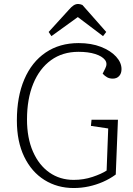

<svg xmlns="http://www.w3.org/2000/svg" viewBox="-20 -933 670 967"><path d="M574 -330 563 -54Q533 -32 498.5 -17Q464 -2 427 6Q390 14 351 14Q269 14 204 -26.5Q139 -67 102 -143.5Q65 -220 65 -326Q65 -446 102.5 -533.5Q140 -621 210 -668.5Q280 -716 376 -716Q440 -716 488.5 -697Q537 -678 564.5 -648Q592 -618 592 -585Q592 -563 580 -550Q568 -537 548 -537Q532 -537 520 -543.5Q508 -550 497 -562L510 -588Q523 -613 508.5 -631.5Q494 -650 459.5 -661Q425 -672 375 -672Q295 -672 237 -630Q179 -588 147.5 -511.5Q116 -435 116 -331Q116 -238 146 -169.5Q176 -101 229 -64Q282 -27 351 -27Q401 -27 446 -42Q491 -57 517 -74L525 -286L438 -299L441 -330ZM515 -772 499 -751 372 -847 239 -751 225 -772 327 -884Q339 -898 350 -905.5Q361 -913 374 -913Q379 -913 384.5 -911.5Q390 -910 395 -908Z"/></svg>

Font: Literata ExtraLight
Style: Italic
Weight: 250
Italic angle: -2°
Designer: Latin by Veronika Burian and Jose Scaglione. Greek by Irene Vlachou. Cyrillic by Vera Evstafieva
Foundry: TypeTogether
Version: Version 3.002